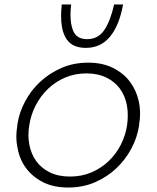

<svg xmlns="http://www.w3.org/2000/svg" viewBox="-20 -821 701 858"><path d="M285 17Q219 17 172 -7Q125 -31 96.5 -69.5Q68 -108 59 -157Q53 -184 53 -212Q53 -234 57 -257L58 -267Q66 -319 92.5 -368.5Q119 -418 160 -456Q201 -494 255 -517.5Q309 -541 374 -541Q438 -541 485 -517.5Q532 -494 560.5 -456Q589 -418 600 -369Q606 -341 606 -313Q606 -290 602 -267L601 -257Q593 -206 567 -157Q541 -108 500.5 -69.5Q460 -31 405.5 -7Q351 17 285 17ZM293 -32Q346 -32 389.5 -51Q433 -70 466 -101.5Q499 -133 520 -174.5Q541 -216 548 -262Q551 -284 551 -305Q551 -329 547 -351Q539 -393 516 -424.5Q493 -456 455 -474.5Q417 -493 366 -493Q315 -493 271.5 -474.5Q228 -456 195 -424.5Q162 -393 140 -351Q118 -309 111 -262Q107 -239 107 -217Q107 -196 111 -175Q119 -133 141.5 -101.5Q164 -70 202 -51Q240 -32 293 -32ZM363 -607Q296 -607 271 -657Q253 -692 253 -749Q253 -773 256 -801H298Q295 -776 295 -755Q295 -713 306 -686Q321 -646 369 -646Q418 -646 445.5 -686Q473 -726 490 -801H530Q513 -707 471.5 -657Q430 -607 363 -607Z"/></svg>

Font: Sora ExtraLight
Style: Italic
Weight: 200
Designer: Jonathan Barnbrook, Juli√°n Moncada
Version: Version 1.000